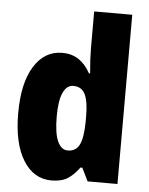

<svg xmlns="http://www.w3.org/2000/svg" viewBox="-54 -805 668 859"><g transform="rotate(5 280.0 -375.0)"><path d="M209 10Q129 10 82 -66Q35 -142 35 -277Q35 -413 82 -488Q129 -563 208 -563Q251 -563 282 -542.5Q313 -522 335 -482H340Q337 -515 335.5 -544.5Q334 -574 334 -595V-760H505V0H371L342 -59H334Q309 -25 281.5 -7.5Q254 10 209 10ZM270 -130Q307 -130 322.5 -161.5Q338 -193 339 -263V-290Q339 -356 323.5 -388Q308 -420 270 -420Q241 -420 224.5 -384.5Q208 -349 208 -278Q208 -202 224.5 -166Q241 -130 270 -130Z"/></g></svg>

Font: Noto Sans Myanmar UI Condensed Black
Style: Regular
Weight: 900
Width: 3
Designer: Monotype Design Team
Foundry: Monotype Imaging Inc.
Version: Version 2.103; ttfautohint (v1.8.4.7-5d5b)